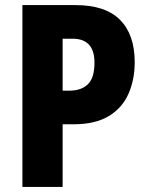

<svg xmlns="http://www.w3.org/2000/svg" viewBox="-20 -734 582 754"><path d="M276 -714Q394 -714 451.5 -656Q509 -598 509 -490Q509 -421 484.5 -365.5Q460 -310 407 -278Q354 -246 269 -246H226V0H68V-714ZM265 -582H226V-378H253Q299 -378 325 -403Q351 -428 351 -488Q351 -582 265 -582Z"/></svg>

Font: Noto Sans Thai Cond ExtBd
Style: Regular
Weight: 800
Width: 3
Designer: Monotype Design Team
Foundry: Monotype Imaging Inc.
Version: Version 2.002; ttfautohint (v1.8.4.7-5d5b)